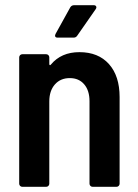

<svg xmlns="http://www.w3.org/2000/svg" viewBox="-20 -720 531 740"><path d="M441 -346V-12Q441 -7 437.5 -3.5Q434 0 429 0H337Q332 0 328.5 -3.5Q325 -7 325 -12V-330Q325 -371 304.5 -395Q284 -419 249 -419Q213 -419 191.5 -394.5Q170 -370 170 -329V-12Q170 -7 166.5 -3.5Q163 0 158 0H66Q61 0 57.5 -3.5Q54 -7 54 -12V-499Q54 -504 57.5 -507.5Q61 -511 66 -511H158Q163 -511 166.5 -507.5Q170 -504 170 -499V-473Q170 -470 172 -469Q174 -468 176 -471Q216 -519 286 -519Q359 -519 400 -473Q441 -427 441 -346ZM194 -589 251 -692Q256 -700 266 -700H341Q348 -700 350.5 -695.5Q353 -691 349 -685L278 -583Q273 -575 264 -575H202Q195 -575 193 -579Q191 -583 194 -589Z"/></svg>

Font: Barlow Semi Condensed SemiBold
Style: Regular
Weight: 600
Width: 4
Designer: Jeremy Tribby
Foundry: Tribby Type
Version: Version 1.408